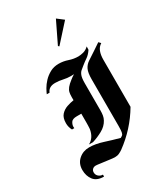

<svg xmlns="http://www.w3.org/2000/svg" viewBox="-230 -958 973 1132"><g transform="rotate(-30 256.0 -391.5)"><path d="M285 -713.3 278.3 -719.2 349.2 -865.8 392.5 -832.5ZM146.7 -125Q188.3 -147.5 196.7 -201.7Q197.5 -212.5 197.9 -223.3Q198.3 -234.2 198.3 -245V-305H167.5Q137.5 -305 128.3 -290Q119.2 -275 119.2 -261.7Q119.2 -256.7 120 -251.7H104.2Q91.7 -275 91.7 -300.8Q91.7 -338.3 109.2 -357.5Q126.7 -376.7 151.2 -385Q175.8 -393.3 198.3 -396.7V-418.3Q198.3 -436.7 201.2 -450Q204.2 -463.3 215 -477.1Q225.8 -490.8 250 -509.2Q262.5 -519.2 277.5 -528.3Q267.5 -527.5 257.5 -527.5Q230.8 -527.5 205.8 -533.3Q180.8 -539.2 155 -539.2Q110.8 -539.2 98.3 -505.8H79.2Q84.2 -518.3 95.4 -538.3Q106.7 -558.3 125.4 -578.3Q144.2 -598.3 170 -612.5Q195.8 -626.7 229.2 -626.7Q260.8 -626.7 291.2 -616.2Q321.7 -605.8 352.5 -605.8Q367.5 -605.8 387.1 -610.8Q406.7 -615.8 424.2 -632.5L423.3 -610Q406.7 -585 387.5 -572.1Q368.3 -559.2 350 -544.2Q339.2 -535 329.2 -527.1Q319.2 -519.2 312.5 -502.5Q305.8 -485.8 305.8 -449.2V-331.7V-267.5Q305.8 -247.5 303.3 -232.1Q300.8 -216.7 293.3 -203.3Q276.7 -172.5 242.9 -154.2Q209.2 -135.8 174.2 -125ZM129.2 83.3Q80.8 83.3 59.2 55Q37.5 26.7 37.5 -14.2Q37.5 -57.5 67.1 -83.8Q96.7 -110 138.3 -110Q180.8 -110 230 -94.2Q279.2 -78.3 328.3 -65Q336.7 -69.2 342.1 -73.8Q347.5 -78.3 350 -91.2Q352.5 -104.2 352.5 -133.3V-449.2Q352.5 -494.2 362.9 -516.2Q373.3 -538.3 394.2 -552.5Q415 -566.7 447.5 -587.5L495.8 -620L508.3 -606.7Q487.5 -593.3 478.8 -570.4Q470 -547.5 470 -515.8V-195Q402.5 -80.8 295 -2.5Q284.2 5 271.7 10.8Q259.2 16.7 241.7 16.7Q232.5 16.7 224.2 15.4Q215.8 14.2 207.5 13.3L130.8 3.3Q123.3 2.5 119.2 2.5Q105.8 2.5 97.1 10.4Q88.3 18.3 88.3 31.7Q88.3 48.3 100.4 59.2Q112.5 70 129.2 70Z"/></g></svg>

Font: Manufacturing Consent
Style: Regular
Weight: 400
Version: Version 3.000; ttfautohint (v1.8.4.7-5d5b)